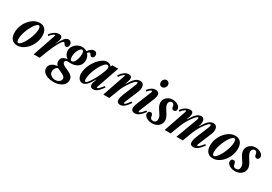

<svg xmlns="http://www.w3.org/2000/svg" viewBox="42 -1954 4783 3377"><g transform="rotate(30 2434.0 -265.0)"><path d="M176.5 10.5Q105.5 10.5 65.2 -35.2Q25 -81 25 -165Q25 -236 50 -302.2Q75 -368.5 118 -420.8Q161 -473 215.5 -503.8Q270 -534.5 329 -534.5Q400 -534.5 439.8 -488.5Q479.5 -442.5 479.5 -358Q479.5 -287.5 454.8 -221.8Q430 -156 387.2 -103.5Q344.5 -51 290 -20.2Q235.5 10.5 176.5 10.5ZM173 -36.5Q193.5 -36.5 218.8 -62Q244 -87.5 269.5 -129.8Q295 -172 316.5 -223Q338 -274 351.2 -325.5Q364.5 -377 364.5 -420.5Q364.5 -451.5 356.5 -469.5Q348.5 -487.5 332 -487.5Q311.5 -487.5 286.2 -462Q261 -436.5 235.2 -394Q209.5 -351.5 188 -300.8Q166.5 -250 153.5 -198.2Q140.5 -146.5 140.5 -103.5Q140.5 -72.5 148.5 -54.5Q156.5 -36.5 173 -36.5Z M508.5 0 664.5 -456Q669.5 -470.5 669.5 -476.5Q669.5 -484 662 -484Q652.5 -484 635.8 -472.5Q619 -461 601 -443.2Q583 -425.5 570.5 -406.5L548.5 -428Q584.5 -478.5 630.2 -506.5Q676 -534.5 723 -534.5Q783 -534.5 783 -478Q783 -458 774.5 -429.5Q766 -401 745 -361.5L750.5 -360Q793.5 -442 830.5 -488.2Q867.5 -534.5 910 -534.5Q940 -534.5 959.8 -514Q979.5 -493.5 979.5 -460.5Q979.5 -431.5 964 -415.5Q948.5 -399.5 929.5 -399.5Q910 -399.5 899.8 -413Q889.5 -426.5 882.2 -439.8Q875 -453 862.5 -453Q847.5 -453 826.8 -427.2Q806 -401.5 782 -358.5Q758 -315.5 734.2 -262.5Q710.5 -209.5 689.5 -155L629.5 0Z M1046.5 247.5Q982 247.5 930.2 229Q878.5 210.5 848.2 177Q818 143.5 818 98.5Q818 59.5 839.8 30.8Q861.5 2 897.8 -14.2Q934 -30.5 977.5 -31.5Q941.5 -68.5 941.5 -115.5Q941.5 -163 974.5 -190.8Q1007.5 -218.5 1060.5 -223.5L1063 -228Q993 -280 993 -358Q993 -405.5 1019.2 -447Q1045.5 -488.5 1089.5 -514.2Q1133.5 -540 1187 -540Q1241.5 -540 1283.5 -511Q1310 -551 1340.5 -572Q1371 -593 1399 -593Q1427 -593 1444.5 -574.2Q1462 -555.5 1462 -526Q1462 -502.5 1449.2 -485.8Q1436.5 -469 1414.5 -469Q1394 -469 1385 -481.8Q1376 -494.5 1369 -507Q1362 -519.5 1347.5 -519.5Q1330.5 -519.5 1308.5 -490Q1357 -440 1357 -364.5Q1357 -284.5 1300.5 -236.5Q1244 -188.5 1152 -188.5Q1132.5 -188.5 1121.5 -189.2Q1110.5 -190 1102.5 -190.5Q1073.5 -192.5 1056.5 -181.8Q1039.5 -171 1039.5 -148Q1039.5 -132.5 1051.5 -117.5Q1063.5 -102.5 1100.5 -85L1184 -46Q1232.5 -23.5 1258.2 6.2Q1284 36 1284 80Q1284 129 1254 166.8Q1224 204.5 1170.8 226Q1117.5 247.5 1046.5 247.5ZM1149.5 -229.5Q1174 -229.5 1195.2 -258.5Q1216.5 -287.5 1229.8 -332.5Q1243 -377.5 1243 -424.5Q1243 -498.5 1209 -498.5Q1187 -498.5 1164 -469.8Q1141 -441 1125.5 -397Q1110 -353 1110 -307.5Q1110 -270.5 1120 -250Q1130 -229.5 1149.5 -229.5ZM1057.5 201.5Q1105 201.5 1137.8 176Q1170.5 150.5 1170.5 116.5Q1170.5 90.5 1149.5 72Q1128.5 53.5 1089 35L1034 8.5Q1009.5 -3 1000 -3Q988 -3 972.8 11.2Q957.5 25.5 946.2 47.8Q935 70 935 94.5Q935 143 972 172.2Q1009 201.5 1057.5 201.5Z M1505 10.5Q1455.5 10.5 1427 -27.2Q1398.5 -65 1398.5 -130Q1398.5 -183.5 1416.5 -240.2Q1434.5 -297 1465.2 -349.5Q1496 -402 1534.8 -443.8Q1573.5 -485.5 1615.2 -510Q1657 -534.5 1696.5 -534.5Q1756 -534.5 1788 -488L1801.5 -524.5H1923L1765 -67.5Q1757 -45.5 1773 -45.5Q1781 -45.5 1791.8 -53.5Q1802.5 -61.5 1821.2 -82.2Q1840 -103 1872 -142L1895 -125.5Q1842 -51.5 1801.8 -20.5Q1761.5 10.5 1720 10.5Q1655 10.5 1655 -52.5Q1655 -73 1662.5 -98Q1670 -123 1686 -162.5L1680.5 -164Q1629.5 -70.5 1588 -30Q1546.5 10.5 1505 10.5ZM1539.5 -36.5Q1554 -36.5 1579.2 -65.5Q1604.5 -94.5 1634 -142.8Q1663.5 -191 1692.2 -250Q1721 -309 1742.5 -368.5Q1753.5 -398 1757 -413.2Q1760.5 -428.5 1760.5 -441Q1760.5 -488 1722.5 -488Q1700.5 -488 1673.2 -460.8Q1646 -433.5 1618.5 -388.8Q1591 -344 1568.2 -290.5Q1545.5 -237 1531.5 -183.5Q1517.5 -130 1517.5 -86.5Q1517.5 -63.5 1523.2 -50Q1529 -36.5 1539.5 -36.5Z M2266.5 10.5Q2198 10.5 2198 -57Q2198 -104 2227.5 -175L2330.5 -427Q2341.5 -455 2341.5 -470Q2341.5 -488 2328.5 -488Q2311.5 -488 2283.8 -460.5Q2256 -433 2225 -389.5Q2194 -346 2166.5 -297.2Q2139 -248.5 2123 -206L2044 0H1922.5L2079 -456Q2081.5 -464.5 2082.8 -469Q2084 -473.5 2084 -476.5Q2084 -484 2077.5 -484Q2070 -484 2052.8 -469.5Q2035.5 -455 2017.8 -434.5Q2000 -414 1989.5 -395L1967 -416.5Q2001 -469 2045 -501.8Q2089 -534.5 2139 -534.5Q2197 -534.5 2197 -479.5Q2197 -461 2190 -434.2Q2183 -407.5 2165 -361.5L2170.5 -360Q2225.5 -454 2269.8 -493.8Q2314 -533.5 2364.5 -533.5Q2449 -533.5 2449 -438Q2449 -394.5 2432.5 -356L2322 -92Q2312.5 -68.5 2312.5 -57.5Q2312.5 -45.5 2323 -45.5Q2335.5 -45.5 2355.5 -67.5Q2375.5 -89.5 2415 -142L2438.5 -125.5Q2389.5 -53 2349.5 -21.2Q2309.5 10.5 2266.5 10.5Z M2751.5 -628Q2723 -628 2705.8 -646.8Q2688.5 -665.5 2688.5 -696.5Q2688.5 -729 2710.5 -753.8Q2732.5 -778.5 2761.5 -778.5Q2788.5 -778.5 2807.5 -759Q2826.5 -739.5 2826.5 -712Q2826.5 -691 2815.8 -671.8Q2805 -652.5 2787.8 -640.2Q2770.5 -628 2751.5 -628ZM2564 10.5Q2529 10.5 2509.5 -8Q2490 -26.5 2490 -58.5Q2490 -72 2493.8 -92.5Q2497.5 -113 2505.5 -133L2634.5 -455.5Q2637.5 -462.5 2638 -466.8Q2638.5 -471 2638.5 -474Q2638.5 -484 2628.5 -484Q2614 -484 2592.2 -466.8Q2570.5 -449.5 2551.5 -422L2529.5 -443Q2599.5 -534.5 2679 -534.5Q2716.5 -534.5 2737 -516Q2757.5 -497.5 2757.5 -465Q2757.5 -452 2753.8 -431.8Q2750 -411.5 2742 -391L2613.5 -73Q2611 -66.5 2610.5 -63.5Q2610 -60.5 2610 -58Q2610 -45.5 2622 -45.5Q2635.5 -45.5 2657.2 -65.5Q2679 -85.5 2720 -136.5L2743 -120Q2694.5 -52.5 2651.8 -21Q2609 10.5 2564 10.5Z M2914 10.5Q2870.5 10.5 2833.2 -3.8Q2796 -18 2773.5 -42.2Q2751 -66.5 2751 -96Q2751 -119.5 2765.2 -134.5Q2779.5 -149.5 2801 -149.5Q2841 -149.5 2848.5 -92.5Q2852.5 -60.5 2867.5 -48Q2882.5 -35.5 2908 -35.5Q2946 -35.5 2962 -55Q2978 -74.5 2978 -107.5Q2978 -126 2973.5 -143.5Q2969 -161 2956 -184.2Q2943 -207.5 2917.5 -243Q2887 -286 2874 -318.5Q2861 -351 2861 -381Q2861 -426 2884 -460.5Q2907 -495 2945.5 -514.8Q2984 -534.5 3030 -534.5Q3069.5 -534.5 3104.8 -520.2Q3140 -506 3162.2 -481.8Q3184.5 -457.5 3184.5 -428Q3184.5 -404.5 3170.5 -389.2Q3156.5 -374 3134.5 -374Q3094 -374 3086.5 -432Q3083 -464 3069.5 -476Q3056 -488 3037 -488Q3011 -488 2994 -470Q2977 -452 2977 -422Q2977 -377.5 3027.5 -303Q3066 -245.5 3080.5 -211.2Q3095 -177 3095 -146Q3095 -100 3071.2 -64.8Q3047.5 -29.5 3006.8 -9.5Q2966 10.5 2914 10.5Z M3752 10.5Q3685 10.5 3685 -57Q3685 -102 3714.5 -175.5L3817.5 -427Q3829.5 -456.5 3828.2 -472.2Q3827 -488 3815.5 -488Q3803.5 -488 3783.5 -469.8Q3763.5 -451.5 3739.8 -421.2Q3716 -391 3692 -354Q3668 -317 3647.8 -278.5Q3627.5 -240 3615 -206L3537.5 0H3408L3567.5 -427Q3573 -442 3575.8 -452.8Q3578.5 -463.5 3578.5 -472.5Q3578.5 -488 3570 -488Q3555 -488 3528.2 -460.5Q3501.5 -433 3471 -389.5Q3440.5 -346 3413 -297.2Q3385.5 -248.5 3369.5 -206L3290.5 0H3169.5L3325.5 -456Q3331 -472.5 3330.5 -478.2Q3330 -484 3323 -484Q3313.5 -484 3296.8 -472.5Q3280 -461 3262 -443.2Q3244 -425.5 3231.5 -406.5L3209.5 -428Q3245.5 -478.5 3291.2 -506.5Q3337 -534.5 3384 -534.5Q3444 -534.5 3444 -478Q3444 -438 3412 -361.5L3417.5 -360Q3472 -454 3516 -493.8Q3560 -533.5 3607 -533.5Q3641 -533.5 3658.2 -511Q3675.5 -488.5 3675.5 -448.5Q3675.5 -409 3657.5 -361.5L3663 -360Q3717 -454 3761.5 -493.8Q3806 -533.5 3856 -533.5Q3894.5 -533.5 3915.5 -509Q3936.5 -484.5 3936.5 -438Q3936.5 -393.5 3919.5 -356L3809.5 -92Q3789.5 -45.5 3810 -45.5Q3822.5 -45.5 3846 -67.5Q3869.5 -89.5 3912 -142L3935 -125.5Q3882.5 -53 3839.5 -21.2Q3796.5 10.5 3752 10.5Z M4148.5 10.5Q4077.5 10.5 4037.2 -35.2Q3997 -81 3997 -165Q3997 -236 4022 -302.2Q4047 -368.5 4090 -420.8Q4133 -473 4187.5 -503.8Q4242 -534.5 4301 -534.5Q4372 -534.5 4411.8 -488.5Q4451.5 -442.5 4451.5 -358Q4451.5 -287.5 4426.8 -221.8Q4402 -156 4359.2 -103.5Q4316.5 -51 4262 -20.2Q4207.5 10.5 4148.5 10.5ZM4145 -36.5Q4165.5 -36.5 4190.8 -62Q4216 -87.5 4241.5 -129.8Q4267 -172 4288.5 -223Q4310 -274 4323.2 -325.5Q4336.5 -377 4336.5 -420.5Q4336.5 -451.5 4328.5 -469.5Q4320.5 -487.5 4304 -487.5Q4283.5 -487.5 4258.2 -462Q4233 -436.5 4207.2 -394Q4181.5 -351.5 4160 -300.8Q4138.5 -250 4125.5 -198.2Q4112.5 -146.5 4112.5 -103.5Q4112.5 -72.5 4120.5 -54.5Q4128.5 -36.5 4145 -36.5Z M4597.5 10.5Q4554 10.5 4516.8 -3.8Q4479.5 -18 4457 -42.2Q4434.5 -66.5 4434.5 -96Q4434.5 -119.5 4448.8 -134.5Q4463 -149.5 4484.5 -149.5Q4524.5 -149.5 4532 -92.5Q4536 -60.5 4551 -48Q4566 -35.5 4591.5 -35.5Q4629.5 -35.5 4645.5 -55Q4661.5 -74.5 4661.5 -107.5Q4661.5 -126 4657 -143.5Q4652.5 -161 4639.5 -184.2Q4626.5 -207.5 4601 -243Q4570.5 -286 4557.5 -318.5Q4544.5 -351 4544.5 -381Q4544.5 -426 4567.5 -460.5Q4590.5 -495 4629 -514.8Q4667.5 -534.5 4713.5 -534.5Q4753 -534.5 4788.2 -520.2Q4823.5 -506 4845.8 -481.8Q4868 -457.5 4868 -428Q4868 -404.5 4854 -389.2Q4840 -374 4818 -374Q4777.5 -374 4770 -432Q4766.5 -464 4753 -476Q4739.5 -488 4720.5 -488Q4694.5 -488 4677.5 -470Q4660.5 -452 4660.5 -422Q4660.5 -377.5 4711 -303Q4749.5 -245.5 4764 -211.2Q4778.5 -177 4778.5 -146Q4778.5 -100 4754.8 -64.8Q4731 -29.5 4690.2 -9.5Q4649.5 10.5 4597.5 10.5Z"/></g></svg>

Font: Libre Caslon Condensed Bold
Style: Italic
Weight: 700
Italic angle: -22.583°
Designer: Pablo Impallari, Rodrigo Fuenzalida, Katja Schimmel, Ertekin Erdin
Foundry: Pablo Impallari, Rodrigo Fuenzalida
Version: Version 2.000; ttfautohint (v1.8.4.7-5d5b);gftools[0.9.33]